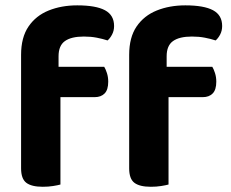

<svg xmlns="http://www.w3.org/2000/svg" viewBox="-20 -697 870 724"><path d="M178.5 -330.7V-445.1H373Q378.3 -436.6 383.2 -421.6Q388.1 -406.6 388.1 -388.8Q388.1 -358.4 374.4 -344.5Q360.7 -330.7 337.3 -330.7ZM200.8 -484.6V-348.6H59.5V-490.1Q59.5 -555.9 87.5 -597Q115.4 -638 163.5 -657.4Q211.6 -676.8 271.4 -676.8Q341.4 -676.8 375.8 -658.4Q410.2 -640 410.2 -599Q410.2 -581.2 402.6 -566.8Q395.1 -552.5 385.6 -544.5Q366.8 -550.7 344.7 -554.9Q322.7 -559.2 296.2 -559.2Q248.8 -559.2 224.8 -542.1Q200.8 -525.1 200.8 -484.6ZM59.5 -378.1H207.9V-1.2Q198.4 1.5 180.4 4.4Q162.4 7.3 141.3 7.3Q99 7.3 79.3 -7.7Q59.5 -22.6 59.5 -62.2ZM586 -330.7V-445.1H780.6Q785.8 -436.6 790.7 -421.6Q795.6 -406.6 795.6 -388.8Q795.6 -358.4 781.9 -344.5Q768.2 -330.7 744.9 -330.7ZM608.4 -484.6V-348.6H467.1V-490.1Q467.1 -555.9 495 -597Q523 -638 571.1 -657.4Q619.2 -676.8 679 -676.8Q748.9 -676.8 783.3 -658.4Q817.7 -640 817.7 -599Q817.7 -581.2 810.2 -566.8Q802.6 -552.5 793.1 -544.5Q774.4 -550.7 752.3 -554.9Q730.2 -559.2 703.7 -559.2Q656.4 -559.2 632.4 -542.1Q608.4 -525.1 608.4 -484.6ZM467.1 -378.1H615.5V-1.2Q605.9 1.5 587.9 4.4Q570 7.3 548.8 7.3Q506.6 7.3 486.8 -7.7Q467.1 -22.6 467.1 -62.2Z"/></svg>

Font: Baloo Bhaijaan 2
Style: Regular
Weight: 400
Designer: Sanskriti Dholi, Noopur Datye and Ek Type
Foundry: Ek Type
Version: Version 1.701